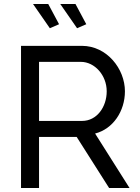

<svg xmlns="http://www.w3.org/2000/svg" viewBox="-20 -939 697 959"><path d="M145 -919 229 -798 275 -818 221 -919ZM281 -919 365 -798 411 -818 357 -919ZM85 0H175V-255H363L525 0H627L455 -272C545 -295 604 -384 604 -483C604 -595 514 -710 389 -710H85ZM175 -335V-630H384C453 -630 513 -563 513 -483C513 -405 464 -335 390 -335Z"/></svg>

Font: FIGSv2-sans-serif Medium
Style: Regular
Weight: 500
Designer: Matt McInerney, Pablo Impallari, Rodrigo Fuenzalida,Mirko Velimirovic
Foundry: Matt McInerney, Pablo Impallari, Rodrigo Fuenzalida
Version: Version 4.021;hotconv 1.0.109;makeotfexe 2.5.65596